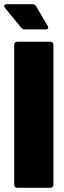

<svg xmlns="http://www.w3.org/2000/svg" viewBox="-38 -900 306 920"><path d="M190 -777 135 -870C131 -877 125 -880 117 -880H-5C-13 -880 -18 -876 -18 -871C-18 -868 -17 -865 -14 -862L63 -768C68 -762 73 -759 81 -759H180C188 -759 193 -762 193 -768C193 -771 192 -774 190 -777ZM45 0H203C212 0 218 -6 218 -15V-685C218 -694 212 -700 203 -700H45C36 -700 30 -694 30 -685V-15C30 -6 36 0 45 0Z"/></svg>

Font: Barlow Condensed Black
Style: Regular
Weight: 900
Width: 3
Designer: Jeremy Tribby
Foundry: Tribby Type
Version: Version 1.422;hotconv 1.0.109;makeotfexe 2.5.65596